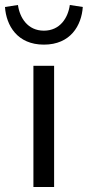

<svg xmlns="http://www.w3.org/2000/svg" viewBox="-52 -750 352 770"><path d="M82 0H165V-486H82ZM124 -571C231 -571 275 -648 280 -722L228 -730C221 -679 189 -627 124 -627C59 -627 27 -679 20 -730L-32 -722C-27 -648 17 -571 124 -571Z"/></svg>

Font: DAIFUKU Sans
Style: Regular
Weight: 400
Designer: Original font ‘Source Han Sans JP’ : Paul D. Hunt
Foundry: Daifuku
Version: Version 1.000